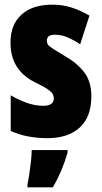

<svg xmlns="http://www.w3.org/2000/svg" viewBox="-20 -583 436 824"><path d="M372 -170Q372 -81 322 -35.5Q272 10 183 10Q143 10 103.5 3Q64 -4 26 -21V-174Q56 -156 92.5 -142.5Q129 -129 166 -129Q211 -129 211 -161Q211 -170 206.5 -179Q202 -188 184.5 -200Q167 -212 128 -231Q25 -283 25 -400Q25 -477 72 -520Q119 -563 205 -563Q248 -563 286 -551Q324 -539 364 -516L324 -393Q299 -410 271.5 -422Q244 -434 215 -434Q181 -434 181 -408Q181 -399 185.5 -392Q190 -385 207 -374Q224 -363 259 -342Q309 -314 340.5 -274Q372 -234 372 -170ZM270 72Q247 152 207 221H98V207Q102 190 106 163Q110 136 113 108.5Q116 81 116 61H270Z"/></svg>

Font: Noto Sans ExtraCondensed Black
Style: Regular
Weight: 900
Width: 2
Designer: Monotype Design Team
Foundry: Monotype Imaging Inc.
Version: Version 2.013; ttfautohint (v1.8.4.7-5d5b)